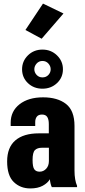

<svg xmlns="http://www.w3.org/2000/svg" viewBox="-20 -1035 468 1062"><path d="M19.5 -142.1Q19.5 -63.5 56.2 -28.1Q92.8 7.3 147.5 7.3Q189 7.3 216.3 -7.6Q243.7 -22.5 255.9 -43.5Q256.8 -31.7 259.8 -19.5Q262.7 -7.3 266.6 0H406.2V-7.3Q399.4 -22.5 395.8 -43.7Q392.1 -64.9 392.1 -91.3V-338.4Q392.1 -423.3 345.2 -460Q298.3 -496.6 218.3 -496.6Q137.2 -496.6 88.1 -458.3Q39.1 -419.9 39.1 -356.4V-337.9H174.8V-359.9Q174.8 -377.9 183.6 -389.6Q192.4 -401.4 212.4 -401.4Q232.9 -401.4 241.5 -387.7Q250 -374 250 -349.1V-297.4H194.8Q110.4 -297.4 64.9 -258.5Q19.5 -219.7 19.5 -142.1ZM160.2 -150.4Q160.2 -191.9 173.3 -204.8Q186.5 -217.8 212.4 -217.8H250.5V-144.5Q250.5 -117.7 235.4 -101.6Q220.2 -85.4 199.2 -85.4Q179.2 -85.4 169.7 -98.6Q160.2 -111.8 160.2 -150.4ZM102.1 -651.9Q102.1 -606 134.5 -575.2Q167 -544.4 214.8 -544.4Q262.2 -544.4 295.2 -575.2Q328.1 -606 328.1 -651.9Q328.1 -696.8 295.2 -728.8Q262.2 -760.7 214.8 -760.7Q167 -760.7 134.5 -728.8Q102.1 -696.8 102.1 -651.9ZM169.9 -651.9Q169.9 -669.4 182.6 -683.6Q195.3 -697.8 214.8 -697.8Q234.9 -697.8 247.6 -683.6Q260.3 -669.4 260.3 -651.9Q260.3 -633.8 247.6 -620.4Q234.9 -606.9 214.8 -606.9Q195.3 -606.9 182.6 -620.6Q169.9 -634.3 169.9 -651.9ZM120.6 -869.1 210.4 -820.8 331.1 -960.4 217.8 -1015.1Z"/></svg>

Font: Roboto Flex
Style: wght 700 wdth 25 opsz 34 GRAD 0.00 slnt 0.00 XTRA 468 XOPQ 96 YOPQ 79 YTLC 514 YTUC 712 YTAS 750 YTDE -203.00 YTFI 738
Weight: 700
Width: 1
Designer: Berlow after Robertson
Foundry: Google
Version: Version 3.100